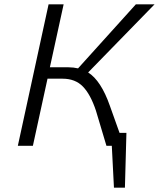

<svg xmlns="http://www.w3.org/2000/svg" viewBox="-20 -678 739 893"><path d="M491 -186 536 -60H568L561 195H510L500 0H475L426 -164Q401 -239 365.5 -275.5Q330 -312 271 -312H201L133 0H63L206 -658H276L212 -365H299Q321 -365 343 -360L612 -658H699L390 -341Q450 -303 491 -186Z"/></svg>

Font: EauTestInfant
Style: Italic
Weight: 400
Italic angle: -12°
Designer: Christian Thalmann (Catharsis Fonts)
Version: Version 0.001;PS 000.001;hotconv 1.0.88;makeotf.lib2.5.64775